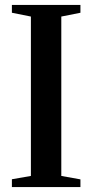

<svg xmlns="http://www.w3.org/2000/svg" viewBox="-20 -763 376 783"><path d="M106 -45.5V-695.5L28.5 -711V-743H308V-711L230 -695.5V-45.5L308 -31.5V0H28.5V-32Z"/></svg>

Font: Merriweather 96pt SemiBold
Style: Regular
Weight: 600
Version: Version 2.100